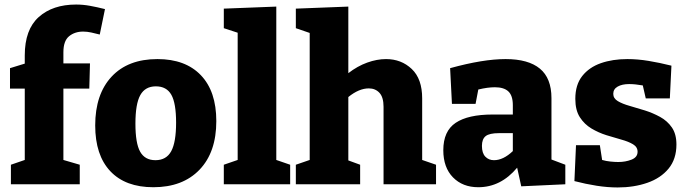

<svg xmlns="http://www.w3.org/2000/svg" viewBox="-20 -811 3021 845"><path d="M28 0V-86L89 -107V-421H24V-511L89 -531V-567Q89 -681 150.5 -736Q212 -791 315 -791Q345 -791 375.5 -785.5Q406 -780 442 -771L419 -659Q400 -664 381.5 -668Q363 -672 346 -672Q309 -672 284 -651.5Q259 -631 259 -581V-532H376L373 -421H259V-107L331 -86V0Z M673 -551Q796 -551 864 -480Q932 -409 932 -278Q932 -141 858 -64Q784 13 655 13Q532 13 465.5 -57.5Q399 -128 399 -259Q399 -396 471 -473.5Q543 -551 673 -551ZM666 -431Q619 -431 597.5 -392.5Q576 -354 576 -267Q576 -180 597 -143Q618 -106 664 -106Q712 -106 733.5 -145.5Q755 -185 755 -271Q755 -357 734 -394Q713 -431 666 -431Z M1257 -86V0H965V-86L1026 -107V-667L965 -687V-773L1196 -782V-107Z M1282 0V-86L1343 -107V-666L1282 -687V-773L1513 -782V-489Q1553 -520 1596 -535.5Q1639 -551 1679 -551Q1746 -551 1792 -507.5Q1838 -464 1838 -378V-107L1899 -86V0H1668V-341Q1668 -383 1650 -402.5Q1632 -422 1603 -422Q1560 -422 1513 -384V-105L1565 -86V0Z M2274 9 2256 -73Q2184 13 2085 13Q2016 13 1973.5 -30.5Q1931 -74 1931 -150Q1931 -234 1985.5 -270.5Q2040 -307 2148 -307H2237V-348Q2237 -390 2217.5 -408.5Q2198 -427 2158 -427Q2126 -427 2085 -417L2073 -354H1969L1961 -511Q2106 -551 2205 -551Q2305 -551 2356 -509Q2407 -467 2407 -379V-109L2468 -86V0ZM2101 -169Q2101 -137 2116 -121.5Q2131 -106 2154 -106Q2195 -106 2237 -146V-225H2176Q2134 -225 2117.5 -212Q2101 -199 2101 -169Z M2679 -398Q2679 -378 2699 -366Q2719 -354 2751 -345Q2783 -336 2818 -325Q2853 -314 2885 -296.5Q2917 -279 2937 -250Q2957 -221 2957 -175Q2957 -111 2922.5 -69Q2888 -27 2829 -6.5Q2770 14 2698 14Q2654 14 2606 6.5Q2558 -1 2508 -14L2515 -172H2620L2630 -107Q2647 -102 2666.5 -100Q2686 -98 2701 -98Q2733 -98 2759.5 -108.5Q2786 -119 2786 -143Q2786 -164 2766 -176Q2746 -188 2715 -196.5Q2684 -205 2649 -216Q2614 -227 2583 -245.5Q2552 -264 2532 -295Q2512 -326 2512 -376Q2512 -438 2542.5 -476.5Q2573 -515 2624.5 -533Q2676 -551 2741 -551Q2786 -551 2834.5 -543Q2883 -535 2935 -522L2928 -378H2822L2809 -435Q2775 -441 2749 -441Q2718 -441 2698.5 -430Q2679 -419 2679 -398Z"/></svg>

Font: Bitter ExtraBold
Style: Regular
Weight: 800
Designer: Sol Matas, and Bitter project Authors
Foundry: Sol Matas
Version: Version 2.001